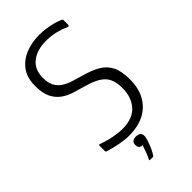

<svg xmlns="http://www.w3.org/2000/svg" viewBox="-262 -741 976 976"><g transform="rotate(-45 226.0 -253.0)"><path d="M60 -24V-63Q60 -68 63.5 -67Q67 -66 70 -65Q90 -58 113.5 -52Q137 -46 160.5 -42.5Q184 -39 202 -39Q276 -39 313 -79.5Q350 -120 350 -188Q350 -248 320 -279Q290 -310 218 -329Q189 -337 158 -346.5Q127 -356 101 -374Q75 -392 59 -423.5Q43 -455 43 -506Q43 -567 70.5 -604Q98 -641 142.5 -659Q187 -677 241 -677Q266 -677 290 -673.5Q314 -670 335.5 -664.5Q357 -659 374 -651Q379 -650 380.5 -647.5Q382 -645 382 -642V-609Q382 -598 368 -604Q343 -616 312 -623.5Q281 -631 243 -631Q180 -631 140 -600Q100 -569 100 -509Q100 -472 113 -449Q126 -426 148 -412.5Q170 -399 197 -391Q224 -383 251 -375Q302 -361 337 -341Q372 -321 390 -286Q408 -251 408 -191Q408 -128 383.5 -83.5Q359 -39 313.5 -15Q268 9 202 9Q174 9 137 2Q100 -5 68 -15Q64 -16 62 -18Q60 -20 60 -24ZM257 65Q257 76 250.5 95Q244 114 235.5 133.5Q227 153 217 167Q215 171 213 171Q209 171 201 171Q193 171 188 171Q187 170 187 169Q187 168 189 163Q196 150 204 128.5Q212 107 217 91Q202 91 196.5 83.5Q191 76 191 65Q191 52 198 44Q205 36 223 36Q239 36 248 42.5Q257 49 257 65Z"/></g></svg>

Font: Glory Light
Style: Regular
Weight: 300
Version: Version 1.011